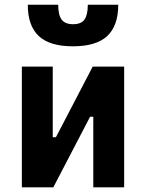

<svg xmlns="http://www.w3.org/2000/svg" viewBox="-20 -803 626 823"><path d="M170.9 0V-214.8H219.7L377.4 -517.6H411.6V-302.7H366.2L208.5 0ZM73.7 0V-517.6H206.1V0ZM379.9 0V-517.6H512.2V0ZM292.8 -604.5Q192.9 -604.5 146 -648.7Q99.1 -692.9 99.1 -782.7H229.5Q229.5 -739.3 244.1 -719.2Q258.8 -699.2 293.1 -699.2Q328.1 -699.2 342.3 -719.5Q356.4 -739.7 356.4 -782.7H486.8Q486.8 -692.4 439.5 -648.4Q392.1 -604.5 292.8 -604.5Z"/></svg>

Font: Cascadia Mono
Style: Regular
Weight: 400
Monospace: yes
Designer: Aaron Bell
Foundry: Saja Typeworks
Version: Version 2404.023